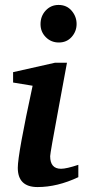

<svg xmlns="http://www.w3.org/2000/svg" viewBox="-20 -750 370 777"><path d="M290 -653Q290 -623 270 -600.5Q250 -578 218 -578Q187 -578 165.5 -599.5Q144 -621 144 -652Q144 -685 165 -707.5Q186 -730 217 -730Q250 -730 270 -706.5Q290 -683 290 -653ZM297 -33Q212 7 132 7Q52 7 52 -71Q52 -126 112 -403L33 -416V-458L202 -496H251Q234 -404 217 -312Q183 -130 183 -118Q183 -67 227 -67Q249 -67 297 -83Z"/></svg>

Font: Apparatus SIL
Style: Bold Italic
Weight: 700
Italic angle: -11°
Version: Version 1.0